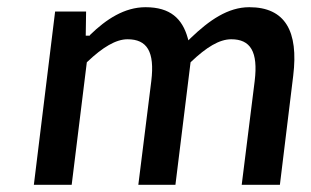

<svg xmlns="http://www.w3.org/2000/svg" viewBox="-20 -523 863 533"><path d="M179 -10 221 -350 222 -351C265 -392 302 -414 334 -414C388 -414 410 -380 400 -298L364 -10H467L509 -350L510 -351C553 -392 589 -414 622 -414C675 -414 697 -380 687 -298L651 -10H757L794 -313C809 -436 772 -503 672 -503C613 -503 561 -467 509 -417L503 -411L501 -418C486 -471 453 -503 384 -503C326 -503 275 -470 230 -426L229 -424H218L219 -491H133L74 -10Z"/></svg>

Font: Falling Sky
Style: LightObl
Weight: 400
Designer: Paul D. Hunt
Foundry: Adobe Systems Incorporated
Version: Version 1.02